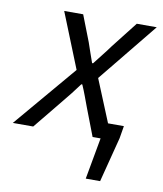

<svg xmlns="http://www.w3.org/2000/svg" viewBox="-120 -548 663 783"><g transform="rotate(10 211.0 -157.0)"><path d="M288 172 319.1 0H298.6L312 -65.7H404L395.4 -14.2L347.5 172ZM-44.3 0 174.3 -257.9 82.7 -486.1H161.3L203.4 -377.8Q210.9 -356.1 217.5 -336.7Q224.2 -317.3 231.7 -296.3H235.7Q251.1 -316.7 267.3 -336.7Q283.4 -356.8 298.5 -377.8L383.3 -486.1H466L266.5 -240.8L365.3 0H286L242.3 -113.9Q234 -136.2 225.5 -159.1Q217 -182.1 207.5 -203.7H203.5Q187.7 -182.1 170.6 -160.3Q153.4 -138.4 134.1 -115.2L40.1 0Z"/></g></svg>

Font: Source Sans 3
Style: Italic
Weight: 200
Italic angle: -11°
Designer: Paul D. Hunt
Foundry: Adobe
Version: Version 3.046;hotconv 1.0.118;makeotfexe 2.5.65603